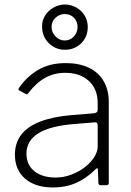

<svg xmlns="http://www.w3.org/2000/svg" viewBox="-20 -819 580 849"><path d="M402 -70Q362 -30 316 -10Q270 10 215 10Q136 10 91 -29Q46 -68 46 -135Q46 -187 74 -223.5Q102 -260 158 -281.5Q214 -303 296 -310L395 -318Q403 -319 407.5 -322.5Q412 -326 412 -333V-363Q412 -425 373 -461Q334 -497 269 -497Q219 -497 179 -474.5Q139 -452 106 -408Q103 -404 101 -402.5Q99 -401 95 -403L65 -419Q62 -421 61.5 -423Q61 -425 64 -430Q96 -478 147 -509Q198 -540 271 -540Q330 -540 373 -519.5Q416 -499 438.5 -460Q461 -421 461 -368V-11Q461 -5 458.5 -2.5Q456 0 451 0H425Q421 0 418 -2.5Q415 -5 415 -11L413 -68Q411 -81 402 -70ZM412 -263Q412 -280 398 -278L314 -271Q258 -267 217 -256.5Q176 -246 149.5 -229.5Q123 -213 110 -190.5Q97 -168 97 -140Q97 -90 132 -62Q167 -34 226 -34Q262 -34 296 -47Q330 -60 357 -81Q384 -103 398 -126.5Q412 -150 412 -171V-263ZM368 -700Q368 -656 339 -627.5Q310 -599 267 -599Q225 -599 195.5 -628.5Q166 -658 166 -702Q166 -729 179.5 -750.5Q193 -772 216.5 -785.5Q240 -799 267 -799Q295 -799 318 -785.5Q341 -772 354.5 -750Q368 -728 368 -700ZM323 -699Q323 -724 307 -740.5Q291 -757 266 -757Q243 -757 225.5 -740.5Q208 -724 208 -699Q208 -676 225.5 -658Q243 -640 266 -640Q291 -640 307 -658Q323 -676 323 -699Z"/></svg>

Font: Libre Franklin ExtraLight
Style: Regular
Weight: 250
Designer: Pablo Impallari, Rodrigo Fuenzalida, Nhung Nguyen
Foundry: Impallari Type
Version: Version 3.000